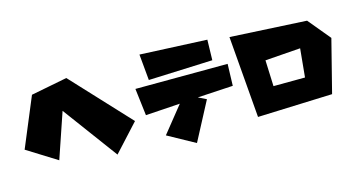

<svg xmlns="http://www.w3.org/2000/svg" viewBox="-66 -814 2011 1081"><g transform="rotate(-15 940.0 -273.5)"><path d="M24 -206 144 -494 355 -535 666 -201 522 -44 287 -362 197 -98Z M715 -375 734 -217 935 -230 813 -78 971 9 1089 -215 1042 -238 1249 -250 1253 -377ZM787 -556 801 -404 1175 -419 1178 -538Z M1470 -189 1464 -341 1670 -356 1654 -190ZM1302 -520 1341 -44 1777 -60 1855 -367 1748 -496Z"/></g></svg>

Font: Super Mario
Style: Regular
Weight: 400
Version: Version 1.0